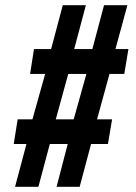

<svg xmlns="http://www.w3.org/2000/svg" viewBox="-20 -720 523 740"><path d="M96 -435 111 -531H177L222 -700H311L266 -531H336L381 -700H471L425 -531H475L459 -435H402L354 -260H412L396 -165H331L287 0H198L241 -165H172L128 0H38L82 -165H33L48 -260H105L154 -435ZM243 -435 195 -260H264L313 -435Z"/></svg>

Font: Georama SemiCondensed SemiBold
Style: Italic
Weight: 600
Width: 4
Italic angle: -9°
Designer: Jean-Baptiste Levee
Foundry: Production Type
Version: Version 1.000